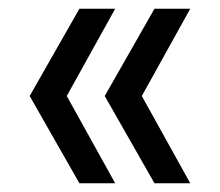

<svg xmlns="http://www.w3.org/2000/svg" viewBox="-20 -474 504 440"><path d="M416 -54H334L220 -254L334 -454H416L305 -254ZM244 -54H162L48 -254L162 -454H244L133 -254Z"/></svg>

Font: CST
Style: Regular
Weight: 400
Version: Version 1.00